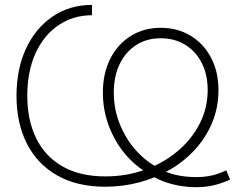

<svg xmlns="http://www.w3.org/2000/svg" viewBox="-20 -758 1001 790"><path d="M788.1 12.2Q751 12.2 715.3 5.6Q679.7 -1 648.4 -13.2Q617.2 -25.4 592.8 -43Q537.6 -73.2 494.9 -124.3Q452.1 -175.3 427.7 -240.2Q403.3 -305.2 403.3 -376.5Q403.3 -456.1 433.6 -516.1Q463.9 -576.2 517.8 -609.9Q571.8 -643.6 641.1 -643.6Q710.9 -643.6 764.6 -610.8Q818.4 -578.1 848.6 -520.3Q878.9 -462.4 878.9 -387.2Q878.9 -316.9 854 -255.9Q829.1 -194.8 785.2 -145.8Q741.2 -96.7 682.6 -61.8Q624 -26.9 555.4 -8.3Q486.8 10.3 413.6 10.3Q296.4 10.3 214.6 -36.6Q132.8 -83.5 90.3 -167.7Q47.9 -252 47.9 -363.3Q47.9 -474.6 87.4 -558.8Q127 -643.1 197 -690.4Q267.1 -737.8 358.4 -737.8V-695.3Q281.7 -695.3 221.4 -654.8Q161.1 -614.3 126.7 -539.8Q92.3 -465.3 92.3 -363.3Q92.3 -264.2 128.7 -189.5Q165 -114.7 236.8 -73.5Q308.6 -32.2 413.6 -32.2Q500 -32.2 576.2 -59.6Q652.3 -86.9 710.2 -135.5Q768.1 -184.1 801.3 -248.5Q834.5 -313 834.5 -387.2Q834.5 -451.7 809.8 -499.5Q785.2 -547.4 741.7 -574Q698.2 -600.6 641.1 -600.6Q583.5 -600.6 540 -572.5Q496.6 -544.4 472.4 -494.4Q448.2 -444.3 448.2 -377.4Q448.2 -309.1 472.9 -247.6Q497.6 -186 540 -138.7Q582.5 -91.3 635.7 -65.4Q665 -46.9 704.3 -38.1Q743.7 -29.3 788.6 -29.3Q820.8 -29.3 849.9 -35.6Q878.9 -42 911.1 -57.1L926.8 -19Q905.3 -9.3 883.3 -2.2Q861.3 4.9 837.9 8.5Q814.5 12.2 788.1 12.2Z"/></svg>

Font: Inter 28pt ExtraLight
Style: Regular
Weight: 250
Designer: Rasmus Andersson
Foundry: rsms
Version: Version 4.001;git-66647c0bb